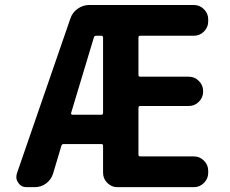

<svg xmlns="http://www.w3.org/2000/svg" viewBox="-20 -775 926 774"><path d="M266.6 -319.3Q265.6 -316.4 267.6 -314.5Q269.5 -312.5 271.5 -312.5H388.7Q395.5 -312.5 395.5 -320.3V-623Q395.5 -630.9 388.7 -630.9H367.2Q360.4 -630.9 358.4 -624ZM263.7 -700.2Q271.5 -724.6 293 -739.7Q314.5 -754.9 339.8 -754.9H761.7Q785.2 -754.9 802.2 -737.8Q819.3 -720.7 819.3 -697.3V-688.5Q819.3 -665 802.2 -647.9Q785.2 -630.9 761.7 -630.9H544.9Q538.1 -630.9 538.1 -623V-472.7Q538.1 -465.8 544.9 -465.8H741.2Q764.6 -465.8 781.7 -448.7Q798.8 -431.6 798.8 -408.2V-405.3Q798.8 -381.8 781.7 -364.7Q764.6 -347.7 741.2 -347.7H544.9Q538.1 -347.7 538.1 -339.8V-152.3Q538.1 -144.5 544.9 -144.5H761.7Q785.2 -144.5 802.2 -127.4Q819.3 -110.4 819.3 -86.9V-78.1Q819.3 -54.7 802.2 -37.6Q785.2 -20.5 761.7 -20.5H453.1Q429.7 -20.5 412.6 -37.6Q395.5 -54.7 395.5 -78.1V-187.5Q395.5 -194.3 388.7 -194.3H236.3Q229.5 -194.3 227.5 -187.5L194.3 -76.2Q186.5 -50.8 166 -35.6Q145.5 -20.5 120.1 -20.5H86.9Q65.4 -20.5 53.7 -38.1Q45.9 -48.8 45.9 -60.5Q45.9 -67.4 47.9 -75.2Z"/></svg>

Font: Gen Jyuu Gothic P Bold
Style: Bold
Weight: 700
Designer: [Source Han Sans]
Ryoko NISHIZUKA  (kana & ideographs); Paul D. Hunt (Latin, Greek & Cyrillic); Wenlong ZHANG  (bopomofo
Version: Version 1.002.20150607